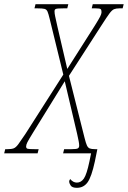

<svg xmlns="http://www.w3.org/2000/svg" viewBox="-70 -734 612 919"><path d="M298 165Q275 165 268 153.5Q261 142 261 136Q261 129 266 123Q280 140 298 140Q318 140 331.5 120.5Q345 101 358 39L366 0H232L237 -20H272Q295 -20 302 -23.5Q309 -27 309 -37Q309 -46 306.5 -58.5Q304 -71 299 -94L240 -345L88 -99Q67 -65 61 -53Q55 -41 55 -33Q55 -24 62 -22Q69 -20 96 -20H115L110 0H-50L-45 -20H-34Q-15 -20 -4.5 -24Q6 -28 17.5 -43.5Q29 -59 51 -92L233 -377L168 -643Q162 -668 157.5 -678.5Q153 -689 143 -691.5Q133 -694 110 -694H95L100 -714H257L252 -694H234Q205 -694 198 -691.5Q191 -689 191 -680Q191 -670 194 -656Q197 -642 205 -606L252 -404L383 -610Q403 -642 409.5 -655Q416 -668 416 -676Q416 -687 411.5 -690.5Q407 -694 387 -694H369L374 -714H522L517 -694H501Q486 -694 476 -690Q466 -686 453.5 -669Q441 -652 416 -613L260 -371L335 -73Q341 -49 346 -38Q351 -27 359.5 -23.5Q368 -20 386 -20H396L384 39Q368 113 349 139Q330 165 298 165Z"/></svg>

Font: Noto Serif ExtraCondensed Thin
Style: Italic
Weight: 100
Width: 2
Italic angle: -12°
Designer: Monotype Design Team
Foundry: Monotype Imaging Inc.
Version: Version 2.013